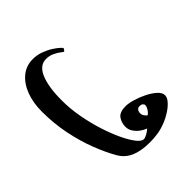

<svg xmlns="http://www.w3.org/2000/svg" viewBox="-100 -906 1202 1202"><g transform="rotate(45 501.0 -305.0)"><path d="M945.3 -338.4Q945.3 -262.2 923.6 -211.9Q901.9 -161.6 854.5 -134.3Q794.9 -99.6 713.1 -67.9Q631.3 -36.1 534.2 -16.1Q437 3.9 329.6 3.9Q252.4 3.9 190.7 -19.5Q128.9 -43 93.3 -86.2Q57.6 -129.4 57.6 -188Q57.6 -225.6 70.1 -259.3Q82.5 -293 98.9 -318.6Q115.2 -344.2 128.9 -358.9Q142.6 -373.5 144.5 -373.5Q147.5 -373.5 155.5 -367.9Q163.6 -362.3 163.6 -359.9Q163.6 -357.4 151.6 -342Q139.6 -326.7 127.7 -302.2Q115.7 -277.8 115.7 -247.6Q115.7 -190.9 182.9 -162.4Q250 -133.8 370.1 -133.8Q442.4 -133.8 517.8 -147.5Q593.3 -161.1 662.4 -183.1Q731.4 -205.1 785.9 -230.7Q840.3 -256.3 872.3 -281.2Q904.3 -306.2 904.3 -325.2Q904.3 -335.9 895.3 -353.3Q886.2 -370.6 871.6 -387.7Q864.7 -368.2 849.9 -347.7Q835 -327.1 814 -313Q793 -298.8 767.6 -298.8Q731.9 -298.8 704.3 -318.1Q676.8 -337.4 676.8 -391.1Q676.8 -416.5 687.7 -453.9Q698.7 -491.2 717 -528.1Q735.4 -564.9 757.8 -589.6Q780.3 -614.3 802.7 -614.3Q824.2 -614.3 846.4 -594.2Q868.7 -574.2 887.5 -545.2Q906.2 -516.1 917 -489.7Q934.1 -447.8 939.7 -412.1Q945.3 -376.5 945.3 -338.4ZM814.5 -448.2Q814.5 -451.2 805.9 -459.5Q797.4 -467.8 784.4 -475.3Q771.5 -482.9 758.3 -482.9Q751.5 -482.9 744.9 -474.9Q738.3 -466.8 738.3 -453.6Q738.3 -438.5 748.5 -431.2Q758.8 -423.8 772.9 -423.8Q788.6 -423.8 801.5 -434.3Q814.5 -444.8 814.5 -448.2Z"/></g></svg>

Font: Scheherazade New
Style: Bold
Weight: 700
Designer: SIL International
Foundry: SIL International
Version: Version 4.000